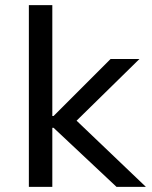

<svg xmlns="http://www.w3.org/2000/svg" viewBox="-20 -725 588 745"><path d="M92 0V-705H183V-275H188L409 -496H521L256 -236L258 -275L546 0H432L188 -229H183V0Z"/></svg>

Font: Nunito Sans 7pt
Style: Regular
Weight: 400
Designer: Vernon Adams
Foundry: Vernon Adams
Version: Version 3.101;gftools[0.9.27]